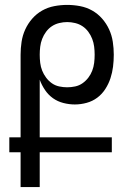

<svg xmlns="http://www.w3.org/2000/svg" viewBox="-20 -763 540 783"><path d="M142 0H64V-142H18V-203H64V-540Q64 -566 68 -592.5Q72 -619 83 -643Q94 -667 111.5 -687Q129 -707 152 -720Q175 -733 201.5 -738Q228 -743 254 -743Q280 -743 306.5 -738Q333 -733 356 -720Q379 -707 396.5 -687Q414 -667 425 -643Q436 -619 440 -592.5Q444 -566 444 -540Q444 -515 441 -491Q438 -467 430.5 -444Q423 -421 409.5 -400Q396 -379 376.5 -364.5Q357 -350 333 -343.5Q309 -337 285 -337Q262 -337 238.5 -343Q215 -349 196 -362.5Q177 -376 163.5 -396Q150 -416 142 -438V-203H436V-142H142ZM254 -407Q270 -407 286.5 -410.5Q303 -414 316.5 -423.5Q330 -433 340 -446Q350 -459 356 -474.5Q362 -490 364 -506.5Q366 -523 366 -540Q366 -556 364 -572.5Q362 -589 356 -604.5Q350 -620 340 -633.5Q330 -647 316.5 -656Q303 -665 286.5 -669Q270 -673 254 -673Q238 -673 221.5 -669Q205 -665 191.5 -656Q178 -647 168 -633.5Q158 -620 152 -604.5Q146 -589 144 -572.5Q142 -556 142 -540Q142 -523 144 -506.5Q146 -490 152 -475Q158 -460 168 -446.5Q178 -433 191.5 -423.5Q205 -414 221.5 -410.5Q238 -407 254 -407Z"/></svg>

Font: Iosevka Custom
Style: Regular
Weight: 400
Monospace: yes
Designer: Belleve Invis
Foundry: Belleve Invis
Version: Version 32.5.0; ttfautohint (v1.8.4)